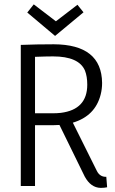

<svg xmlns="http://www.w3.org/2000/svg" viewBox="-20 -869 538 897"><path d="M143.6 0V-284.2H231.4Q249 -284.2 257.8 -285.2L376 -43.9Q404.3 7.8 450.2 8.8Q467.8 8.8 480.5 5.9L476.6 -43H470.7Q445.3 -44.9 432.6 -70.3L320.3 -295.9Q424.8 -327.1 450.2 -426.8Q457 -453.1 457 -481.4Q455.1 -661.1 231.4 -662.1Q150.4 -662.1 77.1 -659.2V0ZM227.5 -605.5Q348.6 -605.5 377 -539.1Q387.7 -511.7 387.7 -473.6Q387.7 -357.4 264.6 -341.8Q247.1 -339.8 228.5 -339.8H143.6V-603.5Q196.3 -605.5 227.5 -605.5ZM237.3 -701.2 370.1 -811.5 341.8 -846.7 241.2 -769.5 137.7 -848.6 107.4 -810.5Z"/></svg>

Font: Yaldevi Colombo
Style: Regular
Weight: 400
Designer: Sol Matas, Denzil Rajitha, Kosala Senevirathne and Pathum Egodawatta
Foundry: Mooniak
Version: Version 1.020 ; ttfautohint (v1.6)